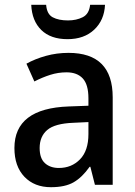

<svg xmlns="http://www.w3.org/2000/svg" viewBox="-20 -820 562 799"><path d="M265 -600Q449 -600 449 -415V-51H375L356 -126H353Q322 -82 286.5 -61.5Q251 -41 192 -41Q123 -41 81.5 -84.5Q40 -128 40 -204Q40 -369 266 -377L348 -380V-411Q348 -468 324.5 -493.5Q301 -519 257 -519Q222 -519 189 -508.5Q156 -498 123 -481L90 -555Q126 -575 171 -587.5Q216 -600 265 -600ZM285 -309Q208 -306 176.5 -279Q145 -252 145 -204Q145 -161 167 -141Q189 -121 225 -121Q278 -121 313 -157Q348 -193 348 -262V-312ZM417 -800Q414 -736 372 -696.5Q330 -657 261 -657Q191 -657 152 -695Q113 -733 110 -800H172Q175 -761 199.5 -748Q224 -735 263 -735Q298 -735 324.5 -748.5Q351 -762 355 -800Z"/></svg>

Font: Noto Sans Tamil UI SemiCondensed Medium
Style: Regular
Weight: 500
Width: 4
Designer: Jelle Bosma - Monotype Design Team
Foundry: Monotype Imaging Inc.
Version: Version 2.004; ttfautohint (v1.8.4.7-5d5b)